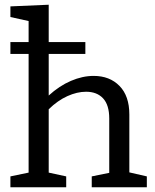

<svg xmlns="http://www.w3.org/2000/svg" viewBox="-20 -792 657 812"><path d="M527 -63 601 -46V0H368V-46L442 -61V-291Q442 -348 416 -376Q390 -404 344 -404Q306 -404 265 -385.5Q224 -367 186 -330V-62L260 -46V0H24V-46L101 -62V-564H24V-614H101V-703L24 -720V-765L186 -772V-614H341V-564H186V-388Q231 -429 280 -450Q329 -471 376 -471Q444 -471 485.5 -428.5Q527 -386 527 -308Z"/></svg>

Font: Bitter Pro
Style: Regular
Weight: 400
Designer: Sol Matas, and Bitter project Authors
Foundry: Sol Matas
Version: Version 1.010